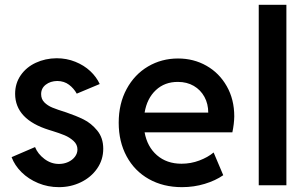

<svg xmlns="http://www.w3.org/2000/svg" viewBox="-20 -772 1282 800"><path d="M28.3 -117.2 126 -159.2Q137.7 -130.4 165.3 -109.6Q192.9 -88.9 225.6 -88.9Q246.1 -88.9 263.9 -96.9Q281.7 -105 292.2 -118.9Q302.7 -132.8 302.7 -149.4Q302.7 -169.9 286.4 -184.8Q270 -199.7 248.8 -208.5Q227.5 -217.3 197.3 -226.6Q193.4 -227.5 190.2 -228.8Q187 -230 184.6 -230.5Q43.5 -274.4 43 -380.9Q43 -424.8 66.4 -458.5Q89.8 -492.2 129.2 -510.5Q168.5 -528.8 215.8 -529.3Q257.8 -529.3 293.9 -514.6Q330.1 -500 356 -475.8Q381.8 -451.7 395.5 -421.9L299.8 -381.8Q287.6 -403.8 267.6 -418.9Q247.6 -434.1 218.8 -434.6Q189.9 -434.1 170.7 -419.2Q151.4 -404.3 151.4 -379.9Q151.4 -358.9 164.8 -345.5Q178.2 -332 198.2 -323.7Q218.3 -315.4 255.9 -303.7Q296.4 -290 328.1 -274.4Q359.9 -258.8 385 -228.3Q410.2 -197.8 410.2 -152.3Q410.2 -106.4 384.8 -69.8Q359.4 -33.2 317.1 -12.7Q274.9 7.8 225.6 7.8Q179.7 7.8 139.2 -9Q98.6 -25.9 69.8 -54.4Q41 -83 28.3 -117.2Z M474.6 -260.7Q474.6 -340.3 507.6 -401.1Q540.5 -461.9 596.9 -495.1Q653.3 -528.3 721.7 -528.3Q787.1 -528.3 840.3 -498Q893.6 -467.8 924.8 -412.8Q956.1 -357.9 956.1 -287.1Q955.6 -255.9 948.2 -220.7H582.5Q593.3 -160.6 634 -125.2Q674.8 -89.8 736.3 -89.8Q775.4 -89.8 810.8 -103.3Q846.2 -116.7 870.1 -136.7L910.2 -42Q877.9 -19.5 833 -5.9Q788.1 7.8 738.3 7.8Q660.2 7.8 600.3 -25.9Q540.5 -59.6 507.6 -120.6Q474.6 -181.6 474.6 -260.7ZM847.7 -302.7Q847.7 -339.4 831.8 -368.4Q815.9 -397.5 787.4 -414.1Q758.8 -430.7 721.7 -430.7Q666.5 -431.2 629.4 -396.5Q592.3 -361.8 582.5 -302.7Z M1058.1 -752H1173.3V0H1058.1Z"/></svg>

Font: Reddit Sans Chocolate SemiBold
Style: Regular
Weight: 600
Designer: Stephen Hutchings
Foundry: Reddit
Version: Version 1.011